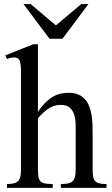

<svg xmlns="http://www.w3.org/2000/svg" viewBox="-20 -909 540 929"><path d="M274.4 0V-18.6Q295.9 -18.6 309.6 -21.5Q323.2 -24.4 331.5 -32.5Q339.8 -40.5 343 -54.9Q346.2 -69.3 346.2 -91.8V-258.8Q346.2 -280.8 345.9 -305.7Q345.7 -330.6 339.6 -351.8Q333.5 -373 318.6 -387.2Q303.7 -401.4 274.4 -401.4Q263.2 -401.4 251.2 -399.2Q239.3 -397 225.8 -390.1Q212.4 -383.3 197 -370.6Q181.6 -357.9 163.6 -336.9V-91.8Q163.6 -69.3 165.8 -54.9Q168 -40.5 175.3 -32.5Q182.6 -24.4 196.8 -21.5Q210.9 -18.6 234.9 -18.6V0H13.7V-18.6Q35.6 -18.6 49.1 -22.5Q62.5 -26.4 69.6 -34.9Q76.7 -43.5 79.1 -57.4Q81.5 -71.3 81.5 -91.8V-564Q81.5 -599.1 75.2 -615.2Q68.8 -631.3 48.8 -631.3Q42.5 -631.3 33.4 -629.6Q24.4 -627.9 13.7 -623.5L5.9 -641.1L140.6 -694.8H163.6V-367.7Q183.1 -397 202.1 -415Q221.2 -433.1 239.7 -443.1Q258.3 -453.1 276.4 -456.5Q294.4 -460 312 -460Q340.3 -460 359.9 -451.2Q379.4 -442.4 392.3 -427.2Q405.3 -412.1 412.6 -392.1Q419.9 -372.1 423.3 -349.9Q426.8 -327.6 427.5 -304.2Q428.2 -280.8 428.2 -258.8V-91.8Q428.2 -70.3 430.4 -56.2Q432.6 -42 439.7 -33.7Q446.8 -25.4 460 -22Q473.1 -18.6 495.6 -18.6V0ZM282.2 -721.2H219.7L93.8 -889.2H128.4L250.5 -786.1L373 -889.2H407.7Z"/></svg>

Font: Doulos SIL Viet
Style: Regular
Weight: 400
Designer: Walt Agee, Victor Gaultney, Peter Martin, Debbi Hosken, Becca Hirsbrunner
Foundry: SIL International
Version: Version 5.000